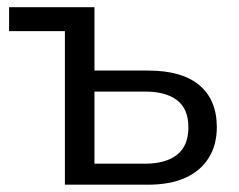

<svg xmlns="http://www.w3.org/2000/svg" viewBox="-20 -506 654 526"><path d="M157.8 0V-420.7H4.9V-486.3H238.8V-312.7H385.4Q478.6 -312.7 526.3 -272.5Q574 -232.3 574 -157.5Q574 -109.1 551.8 -73.5Q529.7 -37.8 487.8 -18.9Q445.9 0 385.4 0ZM238.8 -57.6H377.5Q434.1 -57.6 465.1 -82.1Q496.1 -106.6 496.1 -157Q496.1 -207.6 465.3 -231.3Q434.5 -255.1 377.5 -255.1H238.8Z"/></svg>

Font: Nunito Sans 12pt ExtraLight
Style: Regular
Weight: 200
Designer: Vernon Adams
Foundry: Vernon Adams
Version: Version 3.101;gftools[0.9.27]